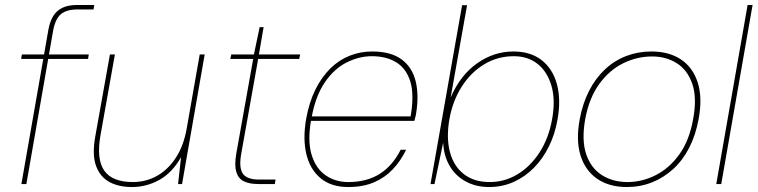

<svg xmlns="http://www.w3.org/2000/svg" viewBox="-20 -740 3046 772"><path d="M66 0 175 -623Q181 -654 194 -675.5Q207 -697 230.5 -708.5Q254 -720 291 -720H359L356 -702H292Q248 -702 225.5 -683.5Q203 -665 194 -619L86 0ZM65 -503 68 -521H337L334 -503Z M510 12Q457 12 419.5 -8.5Q382 -29 366 -73.5Q350 -118 363 -191L422 -521H442L384 -196Q367 -99 399.5 -53.5Q432 -8 514 -8Q567 -8 611.5 -33Q656 -58 687.5 -106.5Q719 -155 731 -225L783 -521H803L712 0H696L708 -108Q672 -45 620.5 -16.5Q569 12 510 12Z M1019 0Q983 0 960.5 -11Q938 -22 930 -49Q922 -76 930 -122L998 -503H906L910 -521H1001L1024 -631H1040L1021 -521H1187L1183 -503H1018L950 -122Q940 -67 956 -42.5Q972 -18 1022 -18H1088L1085 0Z M1380 12Q1312 12 1269.5 -23Q1227 -58 1212 -119.5Q1197 -181 1211 -262Q1223 -329 1248 -379.5Q1273 -430 1308 -464.5Q1343 -499 1386 -516Q1429 -533 1476 -533Q1552 -533 1595 -501Q1638 -469 1651.5 -412.5Q1665 -356 1653 -283Q1652 -275 1650 -269Q1648 -263 1646 -254H1221L1224 -272H1631Q1646 -359 1630 -411.5Q1614 -464 1574 -489Q1534 -514 1475 -514Q1424 -514 1374 -489Q1324 -464 1286.5 -409.5Q1249 -355 1233 -268L1231 -258Q1216 -173 1233 -117.5Q1250 -62 1289.5 -35Q1329 -8 1380 -8Q1455 -8 1507 -41Q1559 -74 1591 -138H1613Q1592 -94 1560 -60Q1528 -26 1484 -7Q1440 12 1380 12Z M1947 12Q1892 12 1850.5 -11.5Q1809 -35 1786.5 -75.5Q1764 -116 1762 -167L1727 0H1711L1838 -719H1858L1792 -348Q1831 -438 1898.5 -485.5Q1966 -533 2044 -533Q2113 -533 2157.5 -498.5Q2202 -464 2219 -402.5Q2236 -341 2222 -261Q2212 -202 2187.5 -152Q2163 -102 2127 -65.5Q2091 -29 2045.5 -8.5Q2000 12 1947 12ZM1949 -8Q2009 -8 2060.5 -39Q2112 -70 2149 -126.5Q2186 -183 2200 -261Q2214 -339 2197 -396Q2180 -453 2141 -483.5Q2102 -514 2046 -514Q1981 -514 1927 -481.5Q1873 -449 1836.5 -391.5Q1800 -334 1787 -261Q1774 -186 1789 -129Q1804 -72 1845 -40Q1886 -8 1949 -8Z M2500 12Q2430 12 2382 -20.5Q2334 -53 2314.5 -114Q2295 -175 2311 -261Q2323 -325 2349 -375.5Q2375 -426 2413 -461.5Q2451 -497 2498.5 -515Q2546 -533 2599 -533Q2670 -533 2718 -501Q2766 -469 2785.5 -408Q2805 -347 2789 -261Q2777 -196 2751 -145.5Q2725 -95 2686.5 -60Q2648 -25 2601 -6.5Q2554 12 2500 12ZM2503 -8Q2562 -8 2617 -36Q2672 -64 2712 -120Q2752 -176 2767 -261Q2783 -347 2763.5 -403Q2744 -459 2701 -486Q2658 -513 2602 -513Q2542 -513 2486.5 -486Q2431 -459 2390 -403Q2349 -347 2333 -261Q2318 -176 2337 -120Q2356 -64 2400 -36Q2444 -8 2503 -8Z M2860 0 2986 -720H3006L2880 0Z"/></svg>

Font: DM Sans 10pt Thin
Style: Italic
Weight: 250
Italic angle: -10°
Version: Version 4.004;gftools[0.9.30]